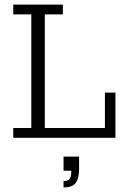

<svg xmlns="http://www.w3.org/2000/svg" viewBox="-20 -603 553 840"><path d="M38 0V-43H117V-540H38V-583H255V-540H176V-43H439V-198H485V0ZM258 217V189Q278 189 285 179Q292 169 292 144H258V82H326V134Q326 161 320 180Q314 199 299.5 208Q285 217 258 217Z"/></svg>

Font: Rokkitt Light
Style: Regular
Weight: 300
Version: Version 3.103